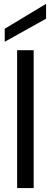

<svg xmlns="http://www.w3.org/2000/svg" viewBox="-20 -955 258 975"><path d="M67 0V-700H151V0ZM4 -743V-809L213 -935H214V-860Z"/></svg>

Font: DM Sans 28pt
Style: Regular
Weight: 400
Version: Version 4.004;gftools[0.9.30]